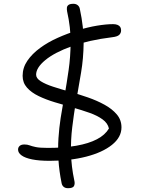

<svg xmlns="http://www.w3.org/2000/svg" viewBox="-20 -837 740 1010"><path d="M241 9Q186 9 149 1.5Q112 -6 93.5 -19.5Q75 -33 75 -50Q75 -62 83.5 -69.5Q92 -77 108 -77Q124 -77 135.5 -72.5Q147 -68 168 -63.5Q189 -59 232 -59Q317 -59 382 -70.5Q447 -82 490 -104.5Q533 -127 553 -161Q547 -189 519.5 -209Q492 -229 451 -243.5Q410 -258 362.5 -271.5Q315 -285 268.5 -299Q222 -313 183.5 -331.5Q145 -350 122 -376Q99 -402 99 -438Q99 -481 124 -517.5Q149 -554 190.5 -584.5Q232 -615 283.5 -638Q335 -661 388.5 -677.5Q442 -694 490.5 -702Q539 -710 575 -710Q589 -710 598.5 -706Q608 -702 612.5 -695Q617 -688 617 -677Q617 -663 607 -653.5Q597 -644 569 -641Q447 -626 357 -593.5Q267 -561 218.5 -521Q170 -481 170 -444Q170 -425 194.5 -409.5Q219 -394 259 -381Q299 -368 347 -354.5Q395 -341 442.5 -324.5Q490 -308 530 -286Q570 -264 594.5 -235Q619 -206 619 -167Q619 -115 569 -75Q519 -35 433.5 -13Q348 9 241 9ZM338 153Q323 153 314.5 145.5Q306 138 304 126Q291 62 287.5 3.5Q284 -55 287.5 -109.5Q291 -164 299 -216Q307 -268 316 -317Q318 -329 323.5 -336Q329 -343 340 -343Q356 -343 369 -329.5Q382 -316 377 -288Q368 -232 360 -167.5Q352 -103 353.5 -32.5Q355 38 371 113Q375 129 369.5 141Q364 153 338 153ZM362 -281Q346 -281 331 -294.5Q316 -308 320 -336Q331 -399 341 -468.5Q351 -538 351.5 -615Q352 -692 333 -777Q331 -788 332 -797Q333 -806 341 -811.5Q349 -817 366 -817Q380 -817 389 -809.5Q398 -802 400 -790Q421 -692 420 -610.5Q419 -529 406.5 -455.5Q394 -382 381 -307Q379 -295 376 -288Q373 -281 362 -281Z"/></svg>

Font: Shantell Sans Light
Style: Regular
Weight: 300
Designer: Stephen Nixon, Anya Danilova, Shantell Martin
Foundry: Arrow Type
Version: Version 1.011;[c5ecc13dd]